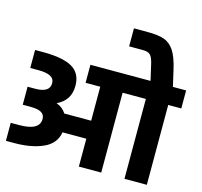

<svg xmlns="http://www.w3.org/2000/svg" viewBox="-133 -1130 1343 1277"><g transform="rotate(15 538.0 -491.5)"><path d="M1076 -550H986V0H832V-550H672V0H518V-192H354Q341 -112 260.5 -76Q180 -40 63 -40H5V-164H63Q203 -164 203 -243Q203 -273 179 -287Q155 -301 102 -301H51V-425H103Q203 -425 203 -489Q203 -521 175 -535.5Q147 -550 93 -550H36V-674H93Q228 -674 292.5 -636.5Q357 -599 357 -513Q357 -462 334.5 -426.5Q312 -391 266 -369Q310 -353 333 -316H518V-550H417V-674H831L805 -787Q795 -829 779.5 -844Q764 -859 729 -859H634V-983H729Q800 -983 841.5 -969Q883 -955 911.5 -913Q940 -871 959 -787L985 -674H1076Z"/></g></svg>

Font: Biryani Black
Style: Regular
Weight: 900
Designer: Dan Reynolds and Mathieu Reguer
Foundry: Dan Reynolds and Mathieu Reguer
Version: Version 1.004; ttfautohint (v1.1) -l 5 -r 5 -G 72 -x 0 -D la